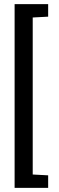

<svg xmlns="http://www.w3.org/2000/svg" viewBox="-20 -763 289 933"><path d="M51 150V-743H214V-682L139 -678V85L214 89V150Z"/></svg>

Font: Saira ExtraCondensed SemiBold
Style: Regular
Weight: 600
Width: 2
Designer: Hector Gatti with collaboration of the Omnibus-Type team
Foundry: Omnibus-Type
Version: Version 1.101